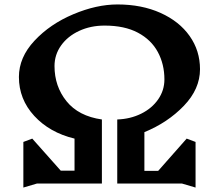

<svg xmlns="http://www.w3.org/2000/svg" viewBox="-20 -826 984 863"><path d="M859 -188V17L798 -1H507V-289Q566 -291 614.5 -315Q663 -339 691 -379.5Q719 -420 719 -469Q719 -537 689.5 -592Q660 -647 600 -679Q540 -711 450 -711Q387 -711 335.5 -687Q284 -663 254.5 -621.5Q225 -580 225 -529Q225 -438 279 -371Q333 -304 438 -289V-1H146L85 17V-188L125 -203L253 -59H315V-203Q203 -230 134 -305Q65 -380 65 -480Q65 -568 135 -643Q205 -718 309.5 -762Q414 -806 508 -806Q617 -806 701.5 -768Q786 -730 832.5 -664Q879 -598 879 -515Q879 -426 806.5 -350.5Q734 -275 629 -232V-58H691L819 -203Z"/></svg>

Font: Inknut Antiqua SemiBold
Style: Regular
Weight: 600
Designer: Claus Eggers Sørensen
Foundry: Claus Eggers Sørensen
Version: Version 1.003; ttfautohint (v1.8.2) -l 8 -r 50 -G 200 -x 14 